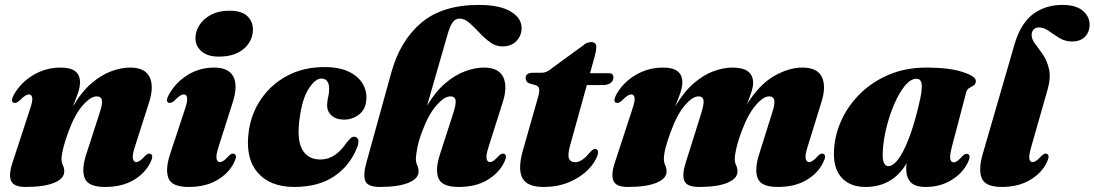

<svg xmlns="http://www.w3.org/2000/svg" viewBox="-20 -747 4446 780"><path d="M35.5 -329.5Q22 -335.5 36 -361.5Q63.5 -411 114.5 -441.8Q165.5 -472.5 227.5 -472.5Q305 -472.5 305 -412.5Q305 -392 295.8 -366.2Q286.5 -340.5 276.5 -314.5Q311 -374 351.5 -408.5Q392 -443 432.5 -457.8Q473 -472.5 508 -472.5Q569.5 -472.5 588 -433.5Q606.5 -394.5 585 -329L528.5 -152.5Q516.5 -115.5 520 -102Q523.5 -88.5 533.5 -88.5Q547.5 -88.5 568.5 -113Q577 -121 581.8 -122.5Q586.5 -124 591.5 -122Q605.5 -116 591 -87Q570 -43.5 522.8 -15.5Q475.5 12.5 406.5 12.5Q338.5 12.5 324.2 -23Q310 -58.5 331 -122L384.5 -287.5Q397 -324.5 394 -340Q391 -355.5 372.5 -355.5Q348.5 -355.5 316 -318.8Q283.5 -282 257.5 -210.5Q244.5 -175.5 237.2 -146.5Q230 -117.5 230 -101Q230 -86.5 235.5 -75.5Q241 -64.5 241 -50Q241 -21.5 200 -4.5Q159 12.5 84 12.5Q35 12.5 24.8 -13Q14.5 -38.5 31 -87L102.5 -305.5Q113.5 -337.5 110.8 -350.5Q108 -363.5 98 -363.5Q90.5 -363.5 82 -358Q73.5 -352.5 58.5 -337.5Q45 -326 35.5 -329.5Z M869 -517Q823 -517 798.5 -538.5Q774 -560 774 -592.5Q774 -620.5 790.8 -646Q807.5 -671.5 838.2 -687.5Q869 -703.5 911 -703.5Q962 -703.5 984.8 -681.5Q1007.5 -659.5 1007.5 -628Q1007.5 -581 970.8 -549Q934 -517 869 -517ZM868.5 -152.5Q856.5 -115.5 859.8 -102Q863 -88.5 873.5 -88.5Q887.5 -88.5 908.5 -113Q917 -121 921.8 -122.5Q926.5 -124 931.5 -122Q945.5 -116 931 -87Q910 -43.5 862.5 -15.5Q815 12.5 746 12.5Q678 12.5 664.2 -23.2Q650.5 -59 671.5 -122.5L732 -305.5Q742.5 -337.5 740 -350.5Q737.5 -363.5 727 -363.5Q719.5 -363.5 711 -358Q702.5 -352.5 688 -337.5Q674 -326 665 -329.5Q651.5 -335.5 665.5 -361.5Q692 -410.5 740.8 -441.5Q789.5 -472.5 850.5 -472.5Q908.5 -472.5 928 -435.8Q947.5 -399 925 -330Z M1285.5 -428Q1261.5 -428 1235.2 -388.5Q1209 -349 1198 -272Q1184.5 -182.5 1207.2 -140.8Q1230 -99 1281.5 -99Q1342.5 -99 1388 -167.5Q1398.5 -180 1405 -186Q1411.5 -192 1420.5 -191.5Q1430 -191 1434.2 -181.5Q1438.5 -172 1433 -154Q1404.5 -76.5 1339.5 -32Q1274.5 12.5 1175.5 12.5Q1076 12.5 1025.5 -47.5Q975 -107.5 991 -216.5Q1001.5 -288.5 1042.5 -347.2Q1083.5 -406 1148.8 -440.2Q1214 -474.5 1297.5 -474.5Q1358 -474.5 1397 -455.8Q1436 -437 1453.8 -406.2Q1471.5 -375.5 1468 -340.5Q1465 -301 1437.5 -281Q1410 -261 1378 -261Q1345.5 -261 1326.8 -277.8Q1308 -294.5 1309 -322.5Q1310 -342 1313.5 -354.2Q1317 -366.5 1317 -387Q1317.5 -404.5 1309.8 -416.2Q1302 -428 1285.5 -428Z M1694 -210.5Q1681 -175.5 1675.2 -145.8Q1669.5 -116 1669.5 -101Q1669.5 -86.5 1675 -75.5Q1680.5 -64.5 1680.5 -50Q1680.5 -21.5 1639.5 -4.5Q1598.5 12.5 1523 12.5Q1473.5 12.5 1464 -12Q1454.5 -36.5 1468.5 -86.5L1569.5 -451.5Q1605 -581 1691 -654Q1777 -727 1925 -727Q2009.5 -727 2054.2 -700.5Q2099 -674 2099 -632.5Q2099 -602.5 2078.2 -580.5Q2057.5 -558.5 2021.5 -558.5Q1994 -558.5 1970.8 -575.5Q1947.5 -592.5 1927 -614.8Q1906.5 -637 1886.8 -654.2Q1867 -671.5 1846.5 -671.5Q1831 -671.5 1819.8 -657.2Q1808.5 -643 1798.5 -608L1715 -318Q1750 -376 1790.2 -409.8Q1830.5 -443.5 1870.5 -458Q1910.5 -472.5 1945 -472.5Q2006.5 -472.5 2024.8 -433Q2043 -393.5 2021.5 -329L1965.5 -152.5Q1953.5 -115.5 1956.8 -102Q1960 -88.5 1970.5 -88.5Q1984 -88.5 2005.5 -113Q2014 -121 2018.8 -122.5Q2023.5 -124 2028.5 -122Q2042.5 -116 2028 -87Q2006.5 -43.5 1959.5 -15.5Q1912.5 12.5 1843 12.5Q1775.5 12.5 1761.2 -23Q1747 -58.5 1768 -122L1821.5 -287.5Q1833.5 -324.5 1830.8 -340Q1828 -355.5 1809 -355.5Q1785.5 -355.5 1753 -318.8Q1720.5 -282 1694 -210.5Z M2156 -401 2131 -408Q2115.5 -414 2115.5 -430Q2115.5 -451.5 2145.5 -451.5H2180.5Q2202.5 -451.5 2225.5 -472.5L2348.5 -562Q2363 -576 2381.5 -576Q2402.5 -576 2402.5 -555.5Q2402.5 -550 2401 -540.5Q2399.5 -531 2396 -518.5L2377 -449.5H2454Q2472 -449.5 2472 -433Q2472 -418.5 2460.5 -410Q2449 -401.5 2429.5 -401.5H2364L2295.5 -154Q2285.5 -116.5 2291.8 -102.2Q2298 -88 2316.5 -88Q2344.5 -88 2376.5 -128Q2389 -142 2398 -142Q2404.5 -142 2407.8 -136.2Q2411 -130.5 2408.5 -120Q2399 -88 2369 -57.5Q2339 -27 2292.5 -7.2Q2246 12.5 2188 12.5Q2121.5 12.5 2102 -24Q2082.5 -60.5 2105 -138.5L2166 -353Q2172.5 -376.5 2170.2 -386.8Q2168 -397 2156 -401Z M2766 -87 2829 -287.5Q2840.5 -324.5 2838 -340Q2835.5 -355.5 2817.5 -355.5Q2793.5 -355.5 2762 -318.8Q2730.5 -282 2704.5 -210.5Q2677 -137.5 2677 -101Q2677 -86.5 2682.5 -75.5Q2688 -64.5 2688 -50Q2688 -21.5 2647 -4.5Q2606 12.5 2531 12.5Q2482 12.5 2471.8 -13Q2461.5 -38.5 2478 -87L2549.5 -305.5Q2560.5 -337.5 2557.8 -350.5Q2555 -363.5 2545 -363.5Q2537.5 -363.5 2529 -358Q2520.5 -352.5 2505.5 -337.5Q2492 -326 2482.5 -329.5Q2469.5 -335.5 2483 -361.5Q2510 -411 2561.2 -441.8Q2612.5 -472.5 2674.5 -472.5Q2752 -472.5 2752 -412.5Q2752 -392.5 2742.8 -366.5Q2733.5 -340.5 2723.5 -315Q2758 -374 2798.2 -408.5Q2838.5 -443 2879 -457.8Q2919.5 -472.5 2955.5 -472.5Q3039.5 -472.5 3039.5 -410.5Q3039.5 -393.5 3031.8 -370.5Q3024 -347.5 3014.5 -323.5Q3065 -404 3124.8 -438.2Q3184.5 -472.5 3240 -472.5Q3301 -472.5 3319.2 -433.5Q3337.5 -394.5 3316 -329L3261.5 -152.5Q3249.5 -116 3253.2 -102.2Q3257 -88.5 3267 -88.5Q3281.5 -88.5 3302 -113Q3310.5 -121 3315.2 -122.5Q3320 -124 3324.5 -122Q3339.5 -116 3324 -87Q3303.5 -43.5 3256.2 -15.5Q3209 12.5 3139.5 12.5Q3072 12.5 3058 -23Q3044 -58.5 3064.5 -122L3116.5 -287.5Q3128.5 -324 3125.5 -339.8Q3122.5 -355.5 3104.5 -355.5Q3081 -355.5 3049.5 -318.8Q3018 -282 2991.5 -210Q2978.5 -175.5 2971.8 -146.5Q2965 -117.5 2965 -101Q2965 -86.5 2970.5 -75.5Q2976 -64.5 2976 -50Q2976 -21.5 2935.2 -4.5Q2894.5 12.5 2819.5 12.5Q2770 12.5 2760 -12.8Q2750 -38 2766 -87Z M3847.5 -152.5Q3837.5 -114.5 3840.5 -101Q3843.5 -87.5 3854 -87.5Q3868 -87.5 3889 -112Q3897.5 -120 3902.2 -121.5Q3907 -123 3912 -121Q3926 -115 3911.5 -86Q3890.5 -43 3844.8 -15.2Q3799 12.5 3740.5 12.5Q3697 12.5 3679.2 -7.2Q3661.5 -27 3661.5 -61Q3661.5 -70.5 3663 -83.5Q3636 -37 3593.8 -12.2Q3551.5 12.5 3496.5 12.5Q3432 12.5 3397.5 -27Q3363 -66.5 3368.5 -142Q3372.5 -203.5 3400.2 -262.5Q3428 -321.5 3477 -369Q3526 -416.5 3593.5 -444.5Q3661 -472.5 3744 -472.5Q3837 -472.5 3891.8 -454.2Q3946.5 -436 3944.5 -416.5Q3943 -404 3934.8 -399.2Q3926.5 -394.5 3917.5 -389.5Q3908.5 -384.5 3905 -371.5ZM3566.5 -135.5Q3564 -99 3571 -85.5Q3578 -72 3588.5 -72Q3620.5 -72 3655.8 -146.2Q3691 -220.5 3718.5 -346.5Q3727 -386 3724 -406.5Q3721 -427 3702.5 -427Q3679.5 -427 3656.5 -399Q3633.5 -371 3614 -326.5Q3594.5 -282 3581.8 -231.2Q3569 -180.5 3566.5 -135.5Z M4296 -727Q4351.5 -727 4379 -703.2Q4406.5 -679.5 4406.5 -647.5Q4406.5 -617 4387.8 -597.8Q4369 -578.5 4335.5 -578.5Q4306.5 -578.5 4283.5 -592.8Q4260.5 -607 4240.8 -621.2Q4221 -635.5 4201 -635.5Q4187 -635.5 4179 -627Q4171 -618.5 4171 -605.5Q4171 -587 4185.8 -568Q4200.5 -549 4217.2 -524.5Q4234 -500 4241.8 -465.5Q4249.5 -431 4235.5 -382L4170 -152.5Q4159 -115 4161.8 -101.8Q4164.5 -88.5 4175 -88.5Q4189 -88.5 4210 -113Q4218.5 -121 4223.2 -122.5Q4228 -124 4233 -122Q4247 -116 4232.5 -87Q4211.5 -43.5 4164 -15.5Q4116.5 12.5 4050 12.5Q3982.5 12.5 3968.2 -23.5Q3954 -59.5 3972.5 -122L4101.5 -567Q4126.5 -652 4176.5 -689.5Q4226.5 -727 4296 -727Z"/></svg>

Font: Fraunces 72pt Black
Style: Italic
Weight: 900
Italic angle: -16°
Version: Version 1.000;[b76b70a41]